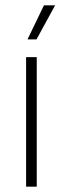

<svg xmlns="http://www.w3.org/2000/svg" viewBox="-20 -701 236 721"><path d="M118 0H78V-486.5H118ZM83.5 -553.5 145 -681H187L117 -553H83.5Z"/></svg>

Font: Anek Devanagari Medium ExtraLight
Style: Regular
Weight: 250
Version: Version 1.003